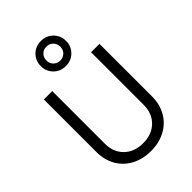

<svg xmlns="http://www.w3.org/2000/svg" viewBox="-297 -1160 1294 1294"><g transform="rotate(-45 350.0 -513.0)"><path d="M85 -243V-745H165V-243Q165 -162 216 -112.5Q267 -63 350 -63Q433 -63 484 -112.5Q535 -162 535 -243V-745H615V-243Q615 -169 582 -111Q549 -53 488.5 -20.5Q428 12 350 12Q272 12 211.5 -20.5Q151 -53 118 -111Q85 -169 85 -243ZM229 -918Q229 -969 263.5 -1003.5Q298 -1038 350 -1038Q401 -1038 435.5 -1003.5Q470 -969 470 -918Q470 -868 435.5 -833.5Q401 -799 350 -799Q298 -799 263.5 -833.5Q229 -868 229 -918ZM349 -852Q377 -852 396 -870.5Q415 -889 415 -918Q415 -947 396 -966Q377 -985 349 -985Q321 -985 302 -966.5Q283 -948 283 -918Q283 -889 302 -870.5Q321 -852 349 -852Z"/></g></svg>

Font: Eudoxus Sans
Style: Regular
Weight: 400
Designer: Stijn de Vries
Foundry: tokotype
Version: Version 2.005